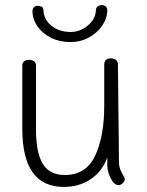

<svg xmlns="http://www.w3.org/2000/svg" viewBox="-20 -738 580 757"><path d="M472 -32Q472 -24 464 -16Q456 -8 448 -8Q431 -8 417.5 -33Q404 -58 403 -86V-117Q383 -62 337.5 -31.5Q292 -1 232 -1Q68 -1 68 -229V-481Q68 -491 75.5 -496.5Q83 -502 94 -502Q106 -502 114 -496.5Q122 -491 122 -481V-227Q122 -135 149 -91.5Q176 -48 236 -48Q319 -48 355 -124Q391 -200 391 -322V-483Q391 -508 417 -508Q430 -508 437.5 -501.5Q445 -495 445 -483L449 -103Q449 -83 454 -70.5Q459 -58 465.5 -47Q472 -36 472 -32ZM108 -695Q108 -703 113.5 -709Q119 -715 127 -715Q150 -715 151 -700Q152 -661 183 -636.5Q214 -612 258 -612Q297 -612 327 -638Q357 -664 358 -697Q358 -707 365.5 -712.5Q373 -718 382 -718Q391 -718 397 -712.5Q403 -707 403 -698Q403 -666 383 -637Q363 -608 330 -590Q297 -572 258 -572Q215 -572 180.5 -589.5Q146 -607 127 -635Q108 -663 108 -695Z"/></svg>

Font: Mali Light
Style: Regular
Weight: 300
Designer: Kitiyaporn Chalermlarp | Katatrad Aksorn Co.,Ltd.
Foundry: Cadson Demak Co.,Ltd.
Version: Version 1.000; ttfautohint (v1.6)